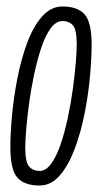

<svg xmlns="http://www.w3.org/2000/svg" viewBox="-20 -563 317 593"><path d="M102 10Q56 10 34 -14Q12 -38 12 -109Q12 -150 17 -205.5Q22 -261 33.5 -320Q45 -379 63.5 -429.5Q82 -480 109.5 -511.5Q137 -543 173 -543Q219 -543 241 -519Q263 -495 263 -425Q263 -384 258 -328Q253 -272 241.5 -213.5Q230 -155 211 -104Q192 -53 165 -21.5Q138 10 102 10ZM103 -35Q122 -35 138.5 -58Q155 -81 167.5 -118Q180 -155 189.5 -199.5Q199 -244 205 -288.5Q211 -333 214 -369Q217 -405 217 -426Q217 -472 205 -485Q193 -498 173 -498Q153 -498 136.5 -475.5Q120 -453 107.5 -415.5Q95 -378 85.5 -333.5Q76 -289 70 -245Q64 -201 61 -164.5Q58 -128 58 -108Q58 -62 70 -48.5Q82 -35 103 -35Z"/></svg>

Font: Georama ExtraCondensed Light
Style: Italic
Weight: 300
Width: 2
Italic angle: -9°
Designer: Jean-Baptiste Levee
Foundry: Production Type
Version: Version 1.000